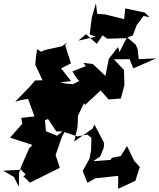

<svg xmlns="http://www.w3.org/2000/svg" viewBox="-27 -1121 989 1191"><path d="M813 0 840 -85 805 -124 761 -215 722 -153 667 -142 659 -129 551 -121 595 -151 616 -203 619 -234 559 -348 547 -323 433 -243 454 -332 457 -404 494 -481 501 -470 597 -560 647 -504 723 -510 745 -595 742 -687 679 -753 777 -754 800 -697 942 -759 834 -754 826 -819 814 -845 761 -890 714 -798 705 -829 648 -756 627 -650 549 -724 490 -731 506 -711 422 -678 449 -635 465 -619 426 -599 387 -602 267 -623 242 -561 311 -605 414 -618 352 -697 413 -728 377 -841 390 -858 357 -834 249 -810 229 -800 203 -816 195 -759 192 -719 237 -623 191 -622 158 -584 67 -490 102 -500 147 -508 187 -399 105 -390 111 -353 35 -267 174 -222 154 -201 106 -92 91 -48 90 38 60 -23 -7 -62 104 -68 133 -37 117 -28 159 12C220 -19 283 -49 344 -80L318 -159L356 -270L386 -325L327 -279L258 -307L252 -375L271 -383L322 -306H359L454 -275L514 -286L540 -267L538 -188L528 -136L486 -61L515 13L565 -15L706 -30V50L842 -13ZM507 -909 573 -849 610 -902 637 -881 754 -884 797 -902 821 -965 863 -1022 901 -1014 871 -1043 750 -1069 743 -1002 624 -1032 576 -1035 568 -1101 543 -1015 529 -907 567 -893 459 -869Z"/></svg>

Font: Hussar Lance
Style: ExBdObl
Weight: 700
Foundry: Cannot Into Space Fonts, PlusOne Fonts
Version: Version 2.270